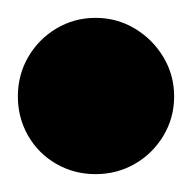

<svg xmlns="http://www.w3.org/2000/svg" viewBox="-57 -1168 215 215"><path d="M-37 -1060Q-37 -1036 -25.5 -1016Q-14 -996 6 -984.5Q26 -973 50 -973Q74 -973 94 -984.5Q114 -996 126 -1016Q138 -1036 138 -1060Q138 -1084 126 -1104Q114 -1124 94 -1136Q74 -1148 50 -1148Q26 -1148 6 -1136Q-14 -1124 -25.5 -1104Q-37 -1084 -37 -1060Z"/></svg>

Font: Linefont
Style: Bold
Weight: 700
Monospace: yes
Version: Version 3.002;gftools[0.9.33]